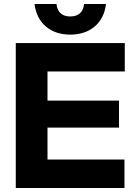

<svg xmlns="http://www.w3.org/2000/svg" viewBox="-20 -934 668 954"><path d="M58.4 -720H600V-578.8H216V-434H571.2V-300H216V-141.2H598.4V0H58.4ZM151.6 -914H260.8Q263.8 -883.4 281.5 -867.8Q299.2 -852.2 329.2 -852.2Q359.2 -852.2 376.9 -867.8Q394.6 -883.4 397.6 -914H506.8Q497.8 -842.2 450.2 -802.1Q402.6 -762 329.2 -762Q255.8 -762 208.2 -802.1Q160.6 -842.2 151.6 -914Z"/></svg>

Font: Aspekta Variable
Style: Regular
Weight: 400
Designer: Ivo Dolenc
Version: Version 2.100